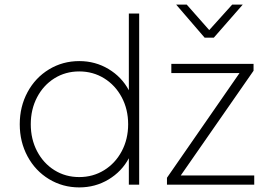

<svg xmlns="http://www.w3.org/2000/svg" viewBox="-20 -804 1149 836"><path d="M66 -263Q66 -340 100 -403Q134 -466 193.5 -502Q253 -538 325 -538Q395 -538 452.5 -503.5Q510 -469 541 -411V-745H586V0H541V-115Q510 -57 452.5 -22.5Q395 12 325 12Q253 12 193.5 -24Q134 -60 100 -123Q66 -186 66 -263ZM325 -33Q385 -33 433.5 -63Q482 -93 510 -145.5Q538 -198 538 -263Q538 -328 510 -380.5Q482 -433 433.5 -463Q385 -493 325 -493Q265 -493 217 -463Q169 -433 141.5 -380.5Q114 -328 114 -263Q114 -198 141.5 -145.5Q169 -93 217 -63Q265 -33 325 -33ZM707 -30 1023 -486H726V-526H1084V-496L767 -40H1087V0H707ZM793 -784 891 -673 991 -784H1037L911 -640H871L747 -784Z"/></svg>

Font: Eudoxus Sans ExtraLight
Style: Regular
Weight: 200
Designer: Stijn de Vries
Foundry: tokotype
Version: Version 2.005